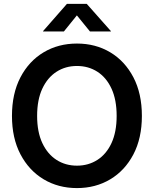

<svg xmlns="http://www.w3.org/2000/svg" viewBox="-20 -964 797 995"><path d="M378.9 10.7Q282.2 10.7 206.1 -34.9Q129.9 -80.6 85.9 -164.6Q42 -248.5 42 -363.3Q42 -479 85.9 -563.2Q129.9 -647.5 206.1 -692.9Q282.2 -738.3 378.9 -738.3Q475.1 -738.3 551.3 -692.9Q627.4 -647.5 671.4 -563.2Q715.3 -479 715.3 -363.3Q715.3 -248 671.4 -164.1Q627.4 -80.1 551.3 -34.7Q475.1 10.7 378.9 10.7ZM378.9 -105.5Q438 -105.5 484.6 -135.3Q531.2 -165 557.9 -222.7Q584.5 -280.3 584.5 -363.3Q584.5 -446.8 557.9 -504.6Q531.2 -562.5 484.6 -592.3Q438 -622.1 378.9 -622.1Q319.3 -622.1 272.7 -592Q226.1 -562 199.2 -504.4Q172.4 -446.8 172.4 -363.3Q172.4 -280.3 199.2 -222.9Q226.1 -165.5 272.7 -135.5Q319.3 -105.5 378.9 -105.5ZM311 -800.8H203.1V-802.7L326.7 -943.8H429.7L554.7 -802.7V-800.8H446.3L378.4 -884.3Z"/></svg>

Font: Inter 24pt SemiBold
Style: Regular
Weight: 600
Designer: Rasmus Andersson
Foundry: rsms
Version: Version 4.001;git-66647c0bb